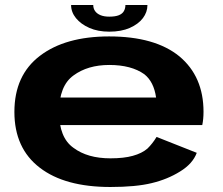

<svg xmlns="http://www.w3.org/2000/svg" viewBox="-20 -741 889 767"><path d="M421 6V-108.5Q329.5 -108.5 273.5 -150.5Q216 -191 216 -293.5Q216 -398 273.5 -439.5Q330.5 -481.5 416.5 -481.5Q504.5 -481.5 556.5 -444.5Q594.5 -414.5 603.5 -351.5H199V-241.5H788Q793 -265 793 -294.5Q793 -435.5 696.5 -516Q599 -595.5 416 -595.5Q241 -595.5 139.5 -518Q37.5 -440.5 37.5 -294Q37.5 -148.5 139 -71Q239 6 421 6ZM421 -108.5V6Q523 6 586 -9.5Q649 -24.5 699.5 -56Q750 -87 766 -130.5L605.5 -194Q589.5 -167.5 569 -147.5Q547 -128.5 510.5 -118.5Q475 -108.5 421 -108.5ZM416.5 -614.5Q464.5 -614.5 498.5 -629.5Q532.5 -644.5 550.8 -668.5Q569 -692.5 569 -721H481Q481 -707.5 475 -696.8Q469 -686 454.8 -680.2Q440.5 -674.5 416.5 -674.5Q395.5 -674.5 381.2 -680.5Q367 -686.5 359.8 -696.8Q352.5 -707 352.5 -721H264Q264 -692.5 283.5 -668.5Q303 -644.5 337 -629.5Q371 -614.5 416.5 -614.5Z"/></svg>

Font: Anybody Expanded
Style: Bold
Weight: 700
Width: 7
Designer: Tyler Finck
Foundry: Etcetera Type Company
Version: Version 1.113;gftools[0.9.25]